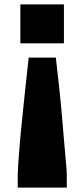

<svg xmlns="http://www.w3.org/2000/svg" viewBox="-20 -609 385 877"><path d="M61 248V186Q61 174 63.5 137.5Q66 101 70.5 46.5Q75 -8 82 -73Q89 -138 96 -208Q103 -278 111 -346H235Q243 -278 250.5 -208Q258 -138 263.5 -73.5Q269 -9 273.5 45Q278 99 281.5 135.5Q285 172 285 186V248ZM73 -411V-589H272V-411Z"/></svg>

Font: Farlight84_Sys_V01
Style: Bold
Weight: 700
Designer: Monotype Design Team, Nadine Chahine and Nizar Qandah
Foundry: Monotype Imaging Inc.
Version: Version 2.004;October 31, 2024;FontCreator 14.0.0.2814 64-bi